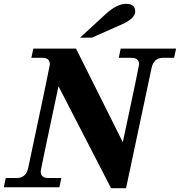

<svg xmlns="http://www.w3.org/2000/svg" viewBox="-49 -989 950 1014"><path d="M616.7 4.9H537.6L259.8 -533.7Q166 -92.3 166 -84Q166 -48.8 205.6 -48.8H274.9L264.6 0H-28.8L-18.6 -48.8H39.6Q88.4 -48.8 100.1 -103Q214.4 -640.6 214.4 -648.4Q214.4 -683.6 174.8 -683.6H116.7L127 -732.4H352.5L599.6 -237.8Q685.5 -640.6 685.5 -648.4Q685.5 -683.6 646 -683.6H578.1L588.4 -732.4H880.9L870.6 -683.6H812Q763.2 -683.6 751.5 -629.9ZM436 -790H373.5L507.3 -913.1Q567.9 -968.8 617.2 -968.8Q665 -968.8 665 -929.2Q665 -891.1 593.8 -859.9Z"/></svg>

Font: Munson
Style: Bold Italic
Weight: 700
Italic angle: -12°
Designer: Paul James MIller
Foundry: High-Logic / Made with FontCreator
Version: Version 2.10;May 5, 2019;FontCreator 11.5.0.2430 64-bit